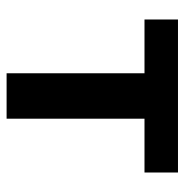

<svg xmlns="http://www.w3.org/2000/svg" viewBox="-9 -551 560 582"><g transform="rotate(90 271.0 -260.0)"><path d="M502.9 -418H339.8V0H202.1V-418H39.1V-519.5H502.9Z"/></g></svg>

Font: Mgen+ 1c bold
Style: Bold
Weight: 700
Designer: [Source Han Sans]
Ryoko NISHIZUKA  (kana & ideographs); Paul D. Hunt (Latin, Greek & Cyrillic); Wenlong ZHANG  (bopomofo
Version: Version 1.059.20150602